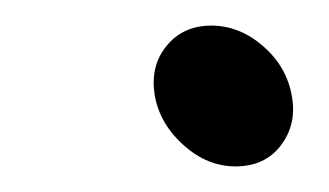

<svg xmlns="http://www.w3.org/2000/svg" viewBox="-20 -119 257 150"><path d="M164 11Q142 11 123.5 -5.5Q105 -22 101 -44Q97 -67 110 -83Q123 -99 145 -99Q167 -99 185.5 -83Q204 -67 208 -44Q212 -22 199.5 -5.5Q187 11 164 11Z"/></svg>

Font: Zain
Style: Italic
Weight: 400
Italic angle: -10°
Designer: Zain,Boutros
Foundry: Mobile Telecommunications Company (Zain), 2024
Version: Version 1.51; ttfautohint (v1.8.4)